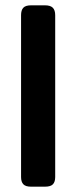

<svg xmlns="http://www.w3.org/2000/svg" viewBox="-20 -700 286 720"><path d="M59 -36V-643Q59 -662 67.5 -671Q76 -680 96 -680H149Q169 -680 178 -671Q187 -662 187 -643V-36Q187 -18 178.5 -9Q170 0 149 0H96Q76 0 67.5 -9Q59 -18 59 -36Z"/></svg>

Font: Mitr
Style: Regular
Weight: 400
Designer: Thanarat Vachiruckul
Foundry: Cadson Demak
Version: Version 1.002